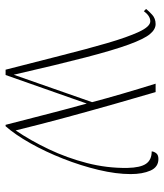

<svg xmlns="http://www.w3.org/2000/svg" viewBox="30 -616 586 686"><g transform="rotate(90 323.0 -273.0)"><path d="M229 0Q202 -104 178.5 -197.5Q155 -291 134 -363Q113 -435 94 -476Q75 -517 56 -517Q37 -517 20 -494L12 -502Q19 -511 32.5 -523.5Q46 -536 66 -536Q85 -536 102 -515.5Q119 -495 139 -440.5Q159 -386 185 -286Q211 -186 247 -29L345 -309Q333 -355 315.5 -415Q298 -475 279 -536H309Q327 -475 350.5 -392.5Q374 -310 399 -218Q424 -126 446 -36Q482 -89 513 -154Q544 -219 562.5 -290.5Q581 -362 580 -435Q579 -482 565 -502Q551 -522 521 -522Q521 -529 527 -537.5Q533 -546 548 -546Q577 -546 589.5 -517.5Q602 -489 602 -447Q602 -395 587 -332Q572 -269 547 -205.5Q522 -142 491.5 -88Q461 -34 431 0H426Q410 -61 392 -132Q374 -203 350 -290L248 0Z"/></g></svg>

Font: Noto Serif Display Condensed Thin
Style: Regular
Weight: 100
Width: 3
Designer: Monotype Design Team
Foundry: Monotype Imaging Inc.
Version: Version 2.009